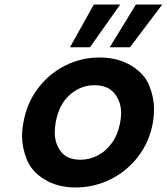

<svg xmlns="http://www.w3.org/2000/svg" viewBox="-20 -816 734 845"><path d="M376 -608H288L393 -796H509ZM552 -608H463L578 -796H694ZM313 9Q233 9 175.5 -26.5Q118 -62 97.5 -115Q77 -168 77 -216Q77 -245 83 -277Q98 -362 147 -427Q196 -492 267 -527.5Q338 -563 418 -563Q498 -563 557 -527.5Q616 -492 637 -439Q658 -386 658 -337Q658 -308 653 -277Q638 -192 588 -127Q538 -62 466 -26.5Q394 9 313 9ZM335 -113Q373 -113 409.5 -131.5Q446 -150 472.5 -187Q499 -224 509 -277Q513 -300 513 -320Q513 -368 484 -404.5Q455 -441 395 -441Q335 -441 287 -398.5Q239 -356 225 -277Q221 -253 221 -232Q221 -185 248 -149Q275 -113 335 -113Z"/></svg>

Font: Fz Poppins SemBd
Style: Italic
Weight: 600
Italic angle: -10°
Designer: Ninad Kale (Devanagari), Jonny Pinhorn (Latin)
Foundry: Indian Type Foundry
Version: Vit hóa bi Vntype.Com & FontZin.Com